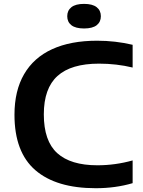

<svg xmlns="http://www.w3.org/2000/svg" viewBox="-20 -959 734 988"><path d="M54.5 -368.5Q54.5 -492 104 -577.2Q153.5 -662.5 248.5 -706Q343.5 -749.5 479.5 -749.5Q574 -749.5 662.5 -728.5V-611.5Q579.5 -631.5 489.5 -631.5Q346 -631.5 275.8 -568Q205.5 -504.5 205.5 -370.5Q205.5 -233.5 274.5 -171Q343.5 -108.5 481 -108.5Q573.5 -108.5 662.5 -133.5V-16.5Q574.5 9.5 472.5 9.5Q269.5 9.5 162 -83.2Q54.5 -176 54.5 -368.5ZM326 -875.5Q326 -905 347.5 -922Q369 -939 412.5 -939Q456 -939 477.5 -922Q499 -905 499 -875.5Q499 -846 477.5 -829.2Q456 -812.5 412.5 -812.5Q369 -812.5 347.5 -829.2Q326 -846 326 -875.5Z"/></svg>

Font: Encode Sans Expanded SemiBold
Style: Regular
Weight: 600
Width: 7
Designer: Multiple Designers
Foundry: Impallari Type
Version: Version 2.000